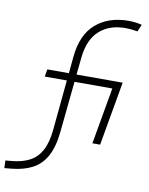

<svg xmlns="http://www.w3.org/2000/svg" viewBox="-186 -816 874 1123"><g transform="rotate(10 251.5 -254.5)"><path d="M-81.1 232.4 -83 187.5 -42 183.6Q17.6 177.7 60.3 155.3Q103 132.8 128.7 85.7Q154.3 38.6 161.6 -40L189.9 -335.9H58.6L66.4 -379.9H194.3L203.6 -478.5Q216.3 -611.8 291.5 -677Q366.7 -742.2 485.8 -742.2Q527.8 -742.2 564.9 -732.4L546.9 -690.4Q505.9 -697.3 475.1 -697.3Q380.4 -697.3 321 -644.3Q261.7 -591.3 250.5 -483.4L239.7 -379.9H513.7L446.8 0H400.9L460 -335.9H235.4L204.6 -31.2Q195.3 59.1 164.8 113.8Q134.3 168.5 83 195.1Q31.7 221.7 -40 228.5Z"/></g></svg>

Font: CaskaydiaCove NF ExtraLight
Style: Italic
Weight: 200
Italic angle: -10°
Designer: Aaron Bell
Foundry: Saja Typeworks
Version: Version 2111.001; VTT 6.35;Nerd Fonts 3.2.1